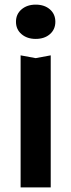

<svg xmlns="http://www.w3.org/2000/svg" viewBox="-20 -809 308 829"><path d="M69 -570 134 -558 199 -570V0H69ZM134 -641Q97 -641 73 -661.5Q49 -682 49 -715Q49 -748 73 -768.5Q97 -789 134 -789Q172 -789 195.5 -768.5Q219 -748 219 -715Q219 -682 195.5 -661.5Q172 -641 134 -641Z"/></svg>

Font: Unbounded
Style: Regular
Weight: 400
Designer: Luke Prowse, Jean-Baptiste Morizot, Fátima Lázaro, Florian Runge
Foundry: NaN
Version: Version 1.701;gftools[0.9.28.dev5+ged2979d]